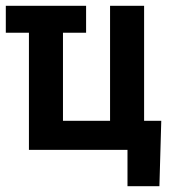

<svg xmlns="http://www.w3.org/2000/svg" viewBox="-20 -516 590 661"><path d="M0 -496.1H276.4V-403.3H196.8V-100.1H358.9V-496.1H476.1V-100.1H535.2L528.8 125H418.9V0H79.6V-403.3H0Z"/></svg>

Font: Code New Roman
Style: Bold
Weight: 700
Monospace: yes
Designer: Sam Radian
Foundry: Code New Roman
Version: Version 1.508 October 19, 2014